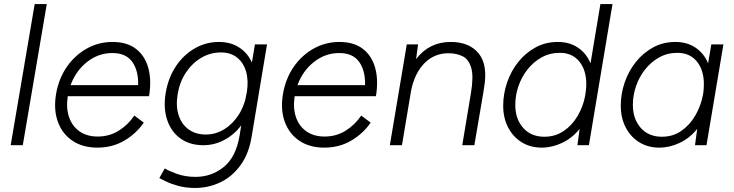

<svg xmlns="http://www.w3.org/2000/svg" viewBox="-20 -720 3640 952"><path d="M33 0 152 -700H212L93 0Z M463 12Q390 12 339.5 -22Q289 -56 267 -116Q245 -176 258 -254Q271 -330 311 -388Q351 -446 410 -479Q469 -512 538 -512Q610 -512 654.5 -477.5Q699 -443 715.5 -382.5Q732 -322 719 -243H316Q307 -184 322.5 -139Q338 -94 374.5 -68.5Q411 -43 464 -43Q523 -43 569.5 -72.5Q616 -102 646 -147L693 -112Q655 -57 596 -22.5Q537 12 463 12ZM330 -298H665Q667 -369 636 -413Q605 -457 537 -457Q468 -457 412 -413Q356 -369 330 -298Z M988 0Q921 0 874.5 -33.5Q828 -67 808.5 -126.5Q789 -186 802 -262Q815 -336 852.5 -392Q890 -448 945.5 -480Q1001 -512 1066 -512Q1124 -512 1166 -484.5Q1208 -457 1229 -410L1244 -500H1304L1228 -44Q1214 43 1172 100Q1130 157 1071.5 184.5Q1013 212 948 212Q902 212 865 202Q828 192 804 180Q780 168 770 163L797 115Q813 126 855.5 141.5Q898 157 949 157Q1029 157 1089.5 108Q1150 59 1168 -48L1176 -98Q1141 -52 1092 -26Q1043 0 988 0ZM1001 -53Q1050 -53 1092.5 -79.5Q1135 -106 1164.5 -152.5Q1194 -199 1203 -259L1204 -264Q1213 -321 1200 -365.5Q1187 -410 1155 -435Q1123 -460 1076 -460Q1023 -460 978 -433.5Q933 -407 902 -360.5Q871 -314 861 -254Q851 -195 865.5 -149.5Q880 -104 915 -78.5Q950 -53 1001 -53Z M1588 12Q1515 12 1464.5 -22Q1414 -56 1392 -116Q1370 -176 1383 -254Q1396 -330 1436 -388Q1476 -446 1535 -479Q1594 -512 1663 -512Q1735 -512 1779.5 -477.5Q1824 -443 1840.5 -382.5Q1857 -322 1844 -243H1441Q1432 -184 1447.5 -139Q1463 -94 1499.5 -68.5Q1536 -43 1589 -43Q1648 -43 1694.5 -72.5Q1741 -102 1771 -147L1818 -112Q1780 -57 1721 -22.5Q1662 12 1588 12ZM1455 -298H1790Q1792 -369 1761 -413Q1730 -457 1662 -457Q1593 -457 1537 -413Q1481 -369 1455 -298Z M1913 0 1997 -500H2053L2043 -427Q2108 -512 2215 -512Q2307 -512 2353.5 -455Q2400 -398 2380 -284L2376 -258L2332 0H2272L2315 -258Q2329 -341 2316.5 -383.5Q2304 -426 2274 -441Q2244 -456 2203 -456Q2134 -456 2085.5 -407.5Q2037 -359 2019 -274L1973 0Z M2666 12Q2610 12 2567 -14.5Q2524 -41 2499.5 -88Q2475 -135 2475 -196Q2475 -255 2494.5 -311.5Q2514 -368 2550 -413Q2586 -458 2635.5 -485Q2685 -512 2746 -512Q2804 -512 2846 -483.5Q2888 -455 2908 -406L2957 -700H3017L2900 0H2843L2854 -81Q2817 -35 2767 -11.5Q2717 12 2666 12ZM2679 -42Q2733 -42 2775 -70.5Q2817 -99 2844 -145Q2871 -191 2881 -243L2884 -263Q2887 -283 2887 -303Q2887 -373 2852 -415.5Q2817 -458 2756 -458Q2706 -458 2665.5 -435.5Q2625 -413 2595.5 -375.5Q2566 -338 2550.5 -292.5Q2535 -247 2535 -200Q2535 -130 2574 -86Q2613 -42 2679 -42Z M3249 12Q3193 12 3150 -14.5Q3107 -41 3082.5 -88Q3058 -135 3058 -196Q3058 -255 3077.5 -311.5Q3097 -368 3133 -413Q3169 -458 3218.5 -485Q3268 -512 3329 -512Q3387 -512 3429 -483.5Q3471 -455 3491 -406L3507 -500H3567L3483 0H3426L3437 -81Q3400 -35 3350 -11.5Q3300 12 3249 12ZM3262 -42Q3317 -42 3359 -71.5Q3401 -101 3428 -148Q3455 -195 3465 -247L3467 -258Q3470 -281 3470 -303Q3470 -373 3435 -415.5Q3400 -458 3339 -458Q3289 -458 3248.5 -435.5Q3208 -413 3178.5 -375.5Q3149 -338 3133.5 -292.5Q3118 -247 3118 -200Q3118 -130 3157 -86Q3196 -42 3262 -42Z"/></svg>

Font: Figtree Light
Style: Italic
Weight: 300
Italic angle: -9.5°
Foundry: Erik Kennedy
Version: Version 2.001; ttfautohint (v1.8.4.7-5d5b);gftools[0.9.27]